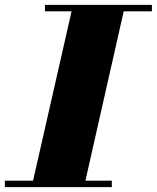

<svg xmlns="http://www.w3.org/2000/svg" viewBox="-65 -770 645 790"><path d="M65 0 235.5 -750H450L280.5 0ZM-45 0V-26.5H395V0ZM120 -723.5V-750H560V-723.5Z"/></svg>

Font: Bodoni Moda 9pt Black
Style: Italic
Weight: 900
Italic angle: -13°
Designer: Owen Earl
Foundry: indestructible type
Version: Version 2.004